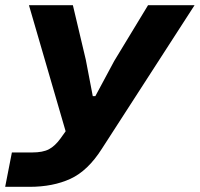

<svg xmlns="http://www.w3.org/2000/svg" viewBox="-62 -556 773 743"><path d="M-42 167 -16 34H62Q104 34 127.5 21.5Q151 9 172 -20L192 -48L50 -536H220L270 -325L297 -184H307L380 -320L511 -536H691L332 20Q278 105 210.5 136Q143 167 52 167Z"/></svg>

Font: Mona Sans Expanded
Style: Bold Italic
Weight: 700
Width: 7
Italic angle: -11.7°
Designer: Deni Anggara
Foundry: GitHub
Version: Version 1.001;gftools[0.9.33]